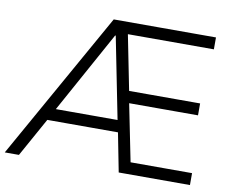

<svg xmlns="http://www.w3.org/2000/svg" viewBox="-81 -820 1119 921"><g transform="rotate(10 478.0 -359.5)"><path d="M-3 0 401 -719H899V-661H458L474 -692L537 -375L507 -394H879V-336H517L540 -354L605 -31L575 -58H899V0H552L511 -210L535 -189H155L182 -209L66 0ZM421 -644 194 -232 180 -247H516L506 -231L424 -644Z"/></g></svg>

Font: Nunitoga
Style: Light
Weight: 300
Designer: Vernon Adams
Foundry: Vernon Adams
Version: Version 1.0